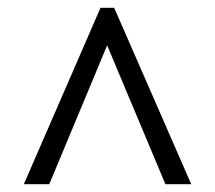

<svg xmlns="http://www.w3.org/2000/svg" viewBox="-20 -734 551 491"><path d="M41 -263H106L254 -618L403 -263H469L272 -714H237Z"/></svg>

Font: Noto Serif Devanagari SemiCondensed Medium
Style: Regular
Weight: 500
Width: 4
Designer: Universal Thirst, Indian Type Foundry and the Monotype Design Team
Foundry: Monotype Imaging Inc.
Version: Version 2.004